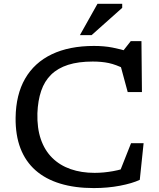

<svg xmlns="http://www.w3.org/2000/svg" viewBox="-20 -948 810 978"><path d="M462 -67.5Q507.5 -67.5 555.8 -76.2Q604 -85 645.5 -101.5L579 -45.5L647.5 -218.5H711.5L692 -32Q654 -14 591.2 -2Q528.5 10 458 10Q361.5 10 286.8 -12.8Q212 -35.5 161 -80.5Q110 -125.5 84.2 -192.5Q58.5 -259.5 59.5 -348.5Q61 -466 108 -547.5Q155 -629 243.8 -671.5Q332.5 -714 458.5 -714Q510.5 -714 552.5 -705.8Q594.5 -697.5 635.5 -685L602.5 -683L646 -738.5H700.5L703 -479H630.5L588 -636L614.5 -597Q570.5 -619 534.2 -626.8Q498 -634.5 452.5 -634.5Q379.5 -634.5 327 -617.8Q274.5 -601 240.5 -567.8Q206.5 -534.5 189.8 -485.2Q173 -436 170.5 -371Q168.5 -295.5 188 -238.8Q207.5 -182 246.2 -143.8Q285 -105.5 339.8 -86.5Q394.5 -67.5 462 -67.5ZM387 -769 476.5 -928.5H602.5V-908L446.5 -769Z"/></svg>

Font: Newsreader 7pt
Style: Regular
Weight: 400
Designer: Hugues Gentile
Foundry: Production Type
Version: Version 1.003